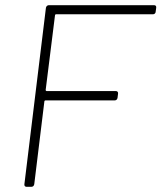

<svg xmlns="http://www.w3.org/2000/svg" viewBox="-20 -720 622 740"><path d="M580 -675 582 -690C583 -696 580 -700 574 -700H168C163 -700 158 -696 157 -690L74 -10C73 -4 77 0 82 0H101C107 0 111 -4 112 -10L151 -329C151 -331 153 -333 155 -333H422C428 -333 432 -337 433 -343L435 -359C436 -365 432 -369 427 -369H160C158 -369 156 -371 156 -373L192 -661C192 -663 194 -665 196 -665H570C575 -665 580 -669 580 -675Z"/></svg>

Font: Barlow ExtraLight
Style: Italic
Weight: 275
Italic angle: -7°
Designer: Jeremy Tribby
Foundry: Tribby Type
Version: Version 1.422;hotconv 1.0.109;makeotfexe 2.5.65596